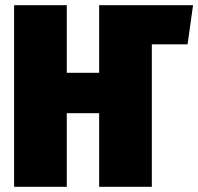

<svg xmlns="http://www.w3.org/2000/svg" viewBox="-20 -716 760 736"><path d="M720 -696 699 -546H562V0H360V-282H236V0H34V-696H236V-437H360V-695L359 -696Z"/></svg>

Font: Fira Sans Condensed Black
Style: Regular
Weight: 900
Width: 3
Designer: Carrois Corporate & Edenspiekermann AG
Foundry: Carrois Corporate GbR & Edenspiekermann AG
Version: Version 4.203